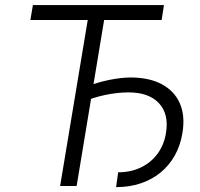

<svg xmlns="http://www.w3.org/2000/svg" viewBox="-20 -748 804 772"><path d="M311.5 -337.4 321.3 -397.9Q371.6 -417 418.5 -426.5Q465.3 -436 503.4 -436.5Q580.1 -436.5 630.9 -409.2Q681.6 -381.8 703.4 -331.8Q725.1 -281.7 713.4 -212.4Q705.1 -162.1 682.4 -122.1Q659.7 -82 624.8 -53.7Q589.8 -25.4 544.9 -10.5Q500 4.4 446.8 4.4L455.1 -55.2Q505.9 -55.2 546.4 -74.7Q586.9 -94.2 613.3 -129.6Q639.6 -165 647.5 -213.9Q659.7 -289.6 619.1 -333Q578.6 -376.5 496.6 -376.5Q453.1 -376.5 404.3 -366.5Q355.5 -356.4 311.5 -337.4ZM406.2 -712.9 288.1 0H221.7L340.3 -712.9ZM639.2 -727.5 629.9 -667.5H102.1L112.3 -727.5Z"/></svg>

Font: Inter Tight Light
Style: Italic
Weight: 300
Italic angle: -9.39999°
Designer: Rasmus Andersson
Foundry: rsms
Version: Version 3.004